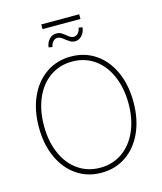

<svg xmlns="http://www.w3.org/2000/svg" viewBox="-137 -1050 981 1160"><g transform="rotate(-15 354.0 -470.0)"><path d="M353.5 9.8Q266.6 9.8 199.5 -35.9Q132.3 -81.5 95 -164.1Q57.6 -246.6 57.6 -353.5Q57.6 -460.4 95 -543Q132.3 -625.5 199.7 -671.1Q267.1 -716.8 353.5 -716.8Q440.4 -716.8 507.6 -671.4Q574.7 -626 612.1 -543.5Q649.4 -460.9 649.4 -353.5Q649.4 -246.6 612.1 -164.1Q574.7 -81.5 507.6 -35.9Q440.4 9.8 353.5 9.8ZM353.5 -685.5Q276.4 -685.5 216.6 -644.5Q156.7 -603.5 123.3 -528.1Q89.8 -452.6 89.8 -353.5Q89.8 -255.4 123 -179.9Q156.2 -104.5 216.1 -63Q275.9 -21.5 353.5 -21.5Q431.2 -21.5 491.2 -62.7Q551.3 -104 584.7 -179.4Q618.2 -254.9 618.2 -353.5Q617.7 -452.1 584.2 -527.6Q550.8 -603 491 -644.3Q431.2 -685.5 353.5 -685.5ZM405.3 -798.8Q389.2 -798.8 378.4 -804.7Q367.7 -810.5 349.6 -824.2Q335 -835.9 325.7 -841.3Q316.4 -846.7 304.7 -846.7Q288.6 -846.7 277.1 -833.3Q265.6 -819.8 262.7 -800.8L239.3 -804.7Q242.2 -833.5 260.5 -853.8Q278.8 -874 305.7 -874Q322.3 -874 334 -867.7Q345.7 -861.3 362.3 -847.7Q374.5 -837.4 383.3 -832.3Q392.1 -827.1 403.3 -827.1Q419.4 -827.1 430.9 -840.3Q442.4 -853.5 445.3 -873L468.8 -869.1Q465.8 -839.8 448 -819.6Q430.2 -799.3 405.3 -798.8ZM469.7 -920.9H232.4V-950.2H469.7Z"/></g></svg>

Font: Pretendard Thin
Style: Regular
Weight: 100
Designer: Base glyphs from Inter by Rasmus Andersson; Hangeul glyphs from Noto Sans CJK(Source Han Sans) by Jang Soo-young and Kan
Foundry: Kil Hyung-jin
Version: Version 1.309